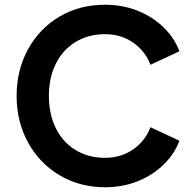

<svg xmlns="http://www.w3.org/2000/svg" viewBox="-20 -777 814 809"><path d="M50 -373Q50 -482 98.5 -570Q147 -658 231.5 -707.5Q316 -757 422 -757Q499 -757 563 -730.5Q627 -704 671.5 -659.5Q716 -615 736 -561L614 -504Q592 -562 541 -597.5Q490 -633 422 -633Q353 -633 299 -600.5Q245 -568 215.5 -509Q186 -450 186 -373Q186 -296 215.5 -236.5Q245 -177 299 -144.5Q353 -112 422 -112Q490 -112 541 -147.5Q592 -183 614 -241L736 -184Q716 -130 671.5 -85.5Q627 -41 563 -14.5Q499 12 422 12Q317 12 232 -38Q147 -88 98.5 -176Q50 -264 50 -373Z"/></svg>

Font: Evergrow Sans
Style: Bold
Weight: 700
Foundry: 10Web
Version: Version 1.000